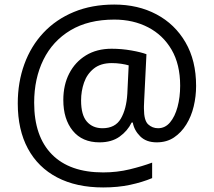

<svg xmlns="http://www.w3.org/2000/svg" viewBox="-20 -734 939 843"><path d="M841 -357Q841 -311 830.5 -267Q820 -223 798 -187.5Q776 -152 744 -130.5Q712 -109 668 -109Q622 -109 595.5 -135.5Q569 -162 563 -196H558Q540 -159 505 -134Q470 -109 417 -109Q341 -109 299.5 -160Q258 -211 258 -295Q258 -361 284 -411.5Q310 -462 357.5 -491Q405 -520 470 -520Q514 -520 556.5 -512.5Q599 -505 623 -496L613 -293Q612 -275 612 -267.5Q612 -260 612 -257Q612 -205 630.5 -188Q649 -171 674 -171Q705 -171 726.5 -196.5Q748 -222 759.5 -264.5Q771 -307 771 -358Q771 -451 733.5 -515.5Q696 -580 630.5 -614Q565 -648 482 -648Q368 -648 289.5 -601Q211 -554 170.5 -471.5Q130 -389 130 -283Q130 -135 208 -56Q286 23 433 23Q494 23 549.5 9.5Q605 -4 648 -20V48Q605 66 551.5 77.5Q498 89 433 89Q315 89 231 45Q147 1 102.5 -81.5Q58 -164 58 -280Q58 -373 87 -452.5Q116 -532 171 -590.5Q226 -649 304.5 -681.5Q383 -714 482 -714Q586 -714 667 -671Q748 -628 794.5 -548Q841 -468 841 -357ZM336 -293Q336 -229 361.5 -200Q387 -171 430 -171Q486 -171 510.5 -213Q535 -255 539 -322L545 -447Q532 -451 512 -454Q492 -457 471 -457Q422 -457 392 -433Q362 -409 349 -371.5Q336 -334 336 -293Z"/></svg>

Font: Noto Sans Tai Le
Style: Regular
Weight: 400
Designer: Monotype Design Team
Foundry: Monotype Imaging Inc.
Version: Version 2.002; ttfautohint (v1.8.4.7-5d5b)